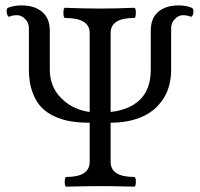

<svg xmlns="http://www.w3.org/2000/svg" viewBox="-20 -695 747 717"><path d="M228 2Q221.7 2 221.7 -16.1Q221.7 -34.2 228 -34.2Q314.9 -34.2 314.9 -90.8V-236.8Q277.3 -236.8 246.6 -241.5Q215.8 -246.1 185.5 -259.5Q155.3 -272.9 134.5 -294.4Q113.8 -315.9 100.8 -351.8Q87.9 -387.7 87.9 -435.1V-590.8Q87.9 -610.4 73.7 -624.3Q59.6 -638.2 44.9 -638.2Q25.9 -638.2 15.1 -632.8Q10.7 -631.3 7.6 -638.9Q4.4 -646.5 4.9 -655.3Q5.4 -664.1 9.8 -666Q32.7 -674.8 60.1 -674.8Q108.9 -674.8 137.5 -650.6Q166 -626.5 166 -580.1V-435.1Q166 -370.1 209.7 -327.4Q253.4 -284.7 314.9 -276.9V-571.8Q314.9 -627.9 223.1 -627.9Q216.8 -627.9 216.8 -647Q216.8 -666 223.1 -666Q287.6 -663.1 354 -663.1Q418 -663.1 481 -666Q487.3 -666 487.3 -647Q487.3 -627.9 481 -627.9Q393.1 -627.9 393.1 -571.8V-276.9Q464.4 -284.7 503.7 -323.7Q543 -362.8 543 -435.1V-580.1Q543 -627 571 -650.9Q599.1 -674.8 647 -674.8Q674.8 -674.8 695.8 -666Q701.7 -663.6 702.4 -654.8Q703.1 -646 699.7 -638.7Q696.3 -631.3 691.9 -632.8Q679.7 -638.2 662.1 -638.2Q647 -638.2 633.1 -624Q619.1 -609.9 619.1 -590.8V-435.1Q619.1 -369.6 588.6 -324.2Q558.1 -278.8 508.1 -257.8Q458 -236.8 393.1 -236.8V-90.8Q393.1 -34.2 481 -34.2Q487.3 -34.2 487.3 -16.1Q487.3 2 481 2Q398.9 0 356.9 0Q314 0 228 2Z"/></svg>

Font: Junicode SmCond
Style: Regular
Weight: 400
Width: 4
Designer: Peter S. Baker
Version: Version 2.206